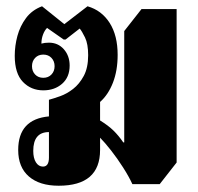

<svg xmlns="http://www.w3.org/2000/svg" viewBox="-20 -581 631 612"><path d="M167 11Q106 11 72 -18.5Q38 -48 38 -103Q38 -201 136 -210V-263Q151 -267 172 -274.5Q193 -282 213 -297.5Q233 -313 247 -339Q261 -365 261 -405Q261 -441 251 -461.5Q241 -482 234 -490L189 -455H183L130 -492Q122 -484 117 -470.5Q112 -457 112 -442Q122 -445 136 -445Q165 -445 183.5 -424Q202 -403 202 -372Q202 -335 178 -314Q154 -293 118 -293Q79 -293 53 -320Q27 -347 27 -403Q27 -435 35.5 -466.5Q44 -498 63 -523.5Q82 -549 114 -561L185 -504L259 -561Q304 -548 329.5 -508Q355 -468 355 -406Q355 -356 340 -317.5Q325 -279 299 -256V-197Q325 -181 341.5 -165Q358 -149 373 -127H376V-482L431 -552H543V-63L489 6H402Q391 -18 372.5 -47Q354 -76 334 -101.5Q314 -127 299 -142V-103Q299 11 167 11ZM118 -333Q134 -333 144 -343.5Q154 -354 154 -370Q154 -386 144 -396.5Q134 -407 118 -407Q102 -407 92 -396.5Q82 -386 82 -370Q82 -354 92 -343.5Q102 -333 118 -333ZM117 -50Q136 -50 136 -79V-160Q86 -160 86 -100Q86 -77 94.5 -63.5Q103 -50 117 -50Z"/></svg>

Font: Noto Serif Thai Condensed Black
Style: Regular
Weight: 900
Width: 3
Designer: Monotype Design Team
Foundry: Monotype Imaging Inc.
Version: Version 2.002; ttfautohint (v1.8.4.7-5d5b)